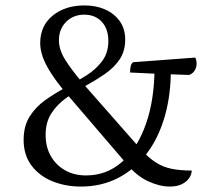

<svg xmlns="http://www.w3.org/2000/svg" viewBox="-20 -675 782 707"><path d="M278 12Q221 12 173 -7.5Q125 -27 96 -65.5Q67 -104 67 -160Q67 -211 89.5 -246.5Q112 -282 147.5 -307Q183 -332 223 -353.5Q263 -375 298.5 -397.5Q334 -420 356.5 -450.5Q379 -481 379 -524Q379 -568 355 -594.5Q331 -621 290 -621Q250 -621 223.5 -594.5Q197 -568 197 -527Q197 -493 218.5 -457.5Q240 -422 287 -366L499 -125Q527 -94 553.5 -77Q580 -60 611.5 -53.5Q643 -47 686 -47Q686 -34 677 -20Q668 -6 650 3Q632 12 605 12Q568 12 525.5 -7.5Q483 -27 446 -72L224 -331Q188 -374 167 -407Q146 -440 137 -466.5Q128 -493 128 -516Q128 -580 174 -617.5Q220 -655 291 -655Q334 -655 367.5 -640Q401 -625 421 -597Q441 -569 441 -529Q441 -486 420 -455.5Q399 -425 365.5 -402Q332 -379 294.5 -358.5Q257 -338 223.5 -314Q190 -290 169 -257.5Q148 -225 148 -178Q148 -134 167 -100.5Q186 -67 219.5 -48Q253 -29 297 -29Q373 -29 429.5 -79Q486 -129 517.5 -219Q549 -309 549 -427L564 -403L459 -408Q459 -423 461.5 -432.5Q464 -442 471 -446L699 -463Q701 -460 702.5 -453.5Q704 -447 704 -441Q704 -427 696.5 -415Q689 -403 676 -399L592 -402L609 -425Q610 -328 587 -247.5Q564 -167 520 -109Q476 -51 414.5 -19.5Q353 12 278 12Z"/></svg>

Font: Petrona
Style: Regular
Weight: 400
Designer: Ringo R. Seeber
Foundry: Ringo R. Seeber
Version: Version 2.001; ttfautohint (v1.8.3)